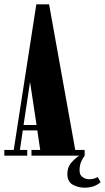

<svg xmlns="http://www.w3.org/2000/svg" viewBox="-26 -720 486 888"><path d="M-6 0V-26.5H37.5L142 -700H201L322 -26.5H365.5V0Q355.5 13.5 348.8 29.5Q342 45.5 342 69Q342 89.5 356 99.2Q370 109 385.5 109Q399 109 409.2 106Q419.5 103 426 98.5L439.5 122.5Q411 148 365.5 148Q335 148 310.2 134Q285.5 120 285.5 85Q285.5 52.5 304 32Q322.5 11.5 340 0H119.5V-26.5H160L146.5 -117H79.5L66 -26.5H100V0ZM83 -142H143L113 -341Z"/></svg>

Font: Imbue 50pt Black
Style: Regular
Weight: 900
Designer: Tyler Finck
Foundry: Etcetera Type Company
Version: Version 1.102; ttfautohint (v1.8.3)